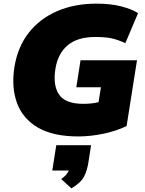

<svg xmlns="http://www.w3.org/2000/svg" viewBox="-20 -737 796 1054"><path d="M410 12Q272 12 188.5 -36.5Q105 -85 73.5 -171Q42 -257 59 -368Q77 -480 138 -557.5Q199 -635 294 -676Q389 -717 510 -717Q586 -717 643.5 -702.5Q701 -688 738 -665L668 -500Q625 -520 590.5 -527Q556 -534 503 -534Q405 -534 351 -488Q297 -442 284 -358Q270 -268 304.5 -217.5Q339 -167 437 -167Q459 -167 479 -169Q499 -171 521 -176L534 -258H399L422 -406H732L675 -45Q617 -17 546 -2.5Q475 12 410 12ZM372 297 316 246Q332 235 342 223.5Q352 212 358 199H267L289 60H480L466 150Q459 199 441 233Q423 267 372 297Z"/></svg>

Font: Mulish ExtraBlack
Style: Italic
Weight: 1000
Italic angle: -9°
Designer: Vernon Adams
Foundry: Vernon Adams
Version: Version 3.603; ttfautohint (v1.8.3)